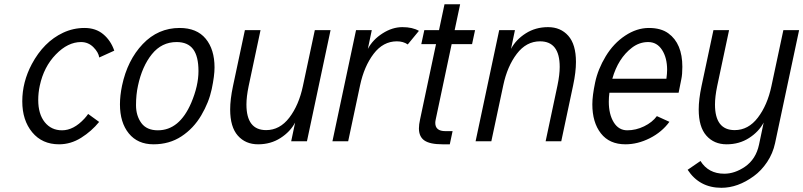

<svg xmlns="http://www.w3.org/2000/svg" viewBox="-20 -666 3787 905"><path d="M447.8 -395Q444.3 -419.4 420.2 -443.6Q396 -467.8 361.8 -467.8Q299.8 -467.8 243.2 -409.4Q186.5 -351.1 167.5 -262.2Q160.2 -229 160.2 -194.8Q160.2 -128.4 190.9 -90.1Q221.7 -51.8 272.5 -51.8Q327.1 -51.8 377.9 -106.9Q388.7 -118.7 395.5 -128.9L447.3 -91.3Q411.6 -47.4 362.5 -16.6Q313.5 14.2 258.3 14.2Q178.7 14.2 131.8 -42.5Q85 -99.1 85 -188.5Q85 -279.3 129.9 -363.8Q186 -468.8 277.3 -511.7Q325.2 -534.2 378.4 -534.2Q431.6 -534.2 467 -504.4Q502.4 -474.6 518.6 -427.2Z M555.2 -262.2Q580.6 -382.3 652.8 -458.3Q725.1 -534.2 826.7 -534.2Q907.7 -534.2 949.5 -483.6Q991.2 -433.1 991.2 -348.1Q991.2 -308.6 978 -246.1Q964.8 -183.6 928.5 -122.1Q892.1 -60.5 835.2 -23.2Q778.3 14.2 703.6 14.2Q628.9 14.2 587.2 -37.1Q545.4 -88.4 545.4 -174.3Q545.4 -214.8 555.2 -262.2ZM630.4 -262.2Q621.1 -220.2 621.1 -170.4Q621.1 -120.6 646.2 -86.2Q671.4 -51.8 724.1 -51.8Q825.7 -51.8 881.3 -181.2Q915.5 -261.7 915.5 -331.1Q915.5 -400.4 890.4 -434.1Q865.2 -467.8 812.5 -467.8Q742.2 -467.8 696 -410.6Q649.9 -353.5 630.4 -262.2Z M1141.6 -173.3Q1141.6 -52.7 1234.4 -52.7Q1298.8 -52.7 1343.8 -111.6Q1388.7 -170.4 1407.7 -260.3L1463.9 -523.9H1538.1L1426.8 0H1352.5L1371.1 -88.4Q1348.1 -44.9 1302 -15.4Q1255.9 14.2 1196.5 14.2Q1137.2 14.2 1101.1 -26.6Q1064.9 -67.4 1064.9 -149.9Q1064.9 -197.3 1078.1 -259.8L1134.3 -523.9H1208L1151.9 -259.8Q1141.6 -210 1141.6 -173.3Z M1954.6 -520.5 1901.9 -456.5Q1880.9 -471.2 1850.6 -471.2Q1786.1 -471.2 1741.2 -412.4Q1696.3 -353.5 1677.2 -263.7L1621.1 0H1546.9L1658.2 -523.9H1732.4L1713.9 -435.5Q1736.8 -479 1783 -508.5Q1829.1 -538.1 1876.7 -538.1Q1924.3 -538.1 1954.6 -520.5Z M2035.2 -458H1965.8L1980 -523.9H2049.3L2075.2 -646H2148.9L2123 -523.9H2219.2L2205.1 -458H2108.9L2034.2 -105Q2031.7 -94.2 2031.7 -86.9Q2031.7 -47.9 2079.1 -47.9H2113.3L2100.1 14.2H2065.9Q2006.8 14.2 1980.7 -3.7Q1954.6 -21.5 1954.6 -61Q1954.6 -78.6 1960 -103Z M2618.2 -350.6Q2618.2 -471.2 2525.4 -471.2Q2460.9 -471.2 2416 -412.4Q2371.1 -353.5 2352.1 -263.7L2295.9 0H2221.7L2333 -523.9H2407.2L2388.7 -435.5Q2411.6 -479 2457.8 -508.5Q2503.9 -538.1 2563.2 -538.1Q2622.6 -538.1 2658.7 -497.3Q2694.8 -456.5 2694.8 -374Q2694.8 -326.2 2681.6 -264.2L2625.5 0H2551.8L2607.9 -264.2Q2618.2 -314 2618.2 -350.6Z M2866.2 -294.9H3121.1Q3124.5 -319.8 3124.5 -336.9Q3124.5 -393.6 3100.6 -430.7Q3076.7 -467.8 3035.2 -467.8Q2993.7 -467.8 2959 -441.4Q2893.6 -391.6 2866.2 -294.9ZM2852.5 -229Q2849.6 -207.5 2849.6 -186.5Q2849.6 -127.4 2872.8 -89.6Q2896 -51.8 2936.8 -51.8Q2977.5 -51.8 3016.1 -70.6Q3054.7 -89.4 3076.2 -118.7L3135.3 -91.8Q3100.1 -43.5 3043 -14.6Q2985.8 14.2 2928.2 14.2Q2852.5 14.2 2812.3 -37.4Q2772 -88.9 2772 -174.3Q2772 -214.8 2785.2 -277.3Q2798.3 -339.8 2835.2 -400.9Q2872.1 -461.9 2926.8 -498Q2981.4 -534.2 3038.6 -534.2Q3095.7 -534.2 3130.4 -508.8Q3196.3 -460.9 3196.3 -351.1Q3196.3 -314.9 3191.4 -292.5Q3184.6 -260.3 3178.7 -229Z M3350.1 -173.3Q3350.1 -52.7 3442.9 -52.7Q3507.3 -52.7 3552.2 -111.6Q3597.2 -170.4 3616.2 -260.3L3672.4 -523.9H3746.6L3633.3 8.8Q3623 57.1 3595.9 97.7Q3568.8 138.2 3533.2 164.1Q3458 219.2 3380.4 219.2Q3276.9 219.2 3221.2 134.3L3281.7 92.8Q3319.3 152.8 3394 152.8Q3442.9 152.8 3491.2 120.1Q3543 84.5 3557.6 16.1Q3568.8 -40 3579.6 -88.4Q3556.6 -44.9 3510.5 -15.4Q3464.4 14.2 3405 14.2Q3345.7 14.2 3309.6 -26.6Q3273.4 -67.4 3273.4 -149.9Q3273.4 -197.3 3286.6 -259.8L3342.8 -523.9H3416.5L3360.4 -259.8Q3350.1 -210 3350.1 -173.3Z"/></svg>

Font: Tuffy
Style: Italic
Weight: 400
Italic angle: -12°
Designer: Thatcher Ulrich, Karoly Barta and Michael Everson
Version: Version 001.271